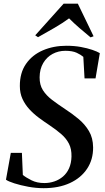

<svg xmlns="http://www.w3.org/2000/svg" viewBox="-20 -998 562 1030"><path d="M214 11.5Q173.5 11.5 131.5 3.8Q89.5 -4 56.8 -14.5Q24 -25 12 -34L38 -178H97.5L102.5 -59.5Q119.5 -45.5 149 -30.8Q178.5 -16 218 -16Q246 -16 271.8 -24.8Q297.5 -33.5 318 -51Q338.5 -68.5 350.5 -95.2Q362.5 -122 363.5 -158Q364.5 -198.5 349.8 -227.2Q335 -256 308 -279.2Q281 -302.5 244.5 -327Q216.5 -345.5 188.5 -366.2Q160.5 -387 137.5 -412Q114.5 -437 100.5 -467.5Q86.5 -498 86.5 -536Q86 -607 119.5 -655.2Q153 -703.5 210 -728Q267 -752.5 336.5 -752.5Q378.5 -752.5 413.8 -746Q449 -739.5 475.2 -730.5Q501.5 -721.5 515.5 -713L492.5 -577.5H433.5L427 -693Q414.5 -704 391.5 -714.8Q368.5 -725.5 330.5 -725.5Q293.5 -725.5 262.2 -708.8Q231 -692 212 -660Q193 -628 192.5 -583.5Q192 -543 210.2 -514.2Q228.5 -485.5 259.5 -462Q290.5 -438.5 329 -413Q367 -388.5 401.2 -360Q435.5 -331.5 457.2 -294.8Q479 -258 479.5 -207.5Q480 -142 447.2 -92.8Q414.5 -43.5 355 -16Q295.5 11.5 214 11.5ZM169 -808.5 321.5 -978.5H397.5L482 -803.5L466 -797.5Q436 -822 406.5 -847.5Q377 -873 350.5 -899.5Q315 -873.5 272.8 -849Q230.5 -824.5 184 -798.5Z"/></svg>

Font: Merriweather 144pt Medium
Style: Italic
Weight: 500
Italic angle: -7.8°
Version: Version 2.101